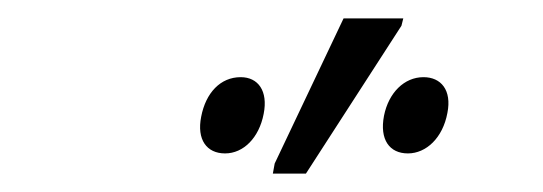

<svg xmlns="http://www.w3.org/2000/svg" viewBox="-20 -795 591 209"><path d="M277 -606H313L417 -767L419 -775H354L279 -617ZM225 -628C245 -628 262 -645 267 -671C272 -696 261 -711 242 -711C220 -711 204 -694 199 -668C194 -643 205 -628 225 -628ZM424 -628C444 -628 462 -645 467 -672C472 -697 460 -711 441 -711C420 -711 403 -694 398 -669C393 -643 404 -628 424 -628Z"/></svg>

Font: Noto Sans Condensed Light
Style: Italic
Weight: 300
Width: 3
Italic angle: -12°
Designer: Monotype Design Team
Foundry: Monotype Imaging Inc.
Version: Version 2.013